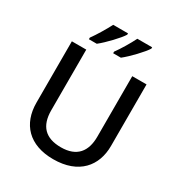

<svg xmlns="http://www.w3.org/2000/svg" viewBox="-216 -1089 1169 1247"><g transform="rotate(30 369.0 -465.5)"><path d="M560 -931V-941H449C427 -896 388 -831 360 -793V-781H418C464 -817 539 -896 560 -931ZM379 -931V-941H268C245 -896 206 -831 178 -793V-781H237C283 -817 358 -896 379 -931ZM649 -252V-714H542V-260C542 -151 491 -82 371 -82C254 -82 197 -142 197 -259V-714H89V-254C89 -95 185 10 366 10C558 10 649 -104 649 -252Z"/></g></svg>

Font: Noto Sans Bamum Medium
Style: Regular
Weight: 500
Designer: Monotype Design Team
Foundry: Monotype Imaging Inc.
Version: Version 2.002